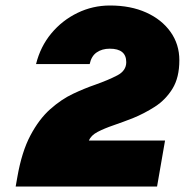

<svg xmlns="http://www.w3.org/2000/svg" viewBox="-20 -678 672 698"><path d="M303 -167H580L551 0H37L43 -34Q59 -126 90.5 -185.5Q122 -245 162.5 -281Q203 -317 245.5 -337Q288 -357 326 -370Q374 -387 406.5 -404Q439 -421 439 -452Q439 -501 379 -501Q351 -501 331.5 -487.5Q312 -474 306 -445H111Q127 -509 166.5 -556.5Q206 -604 261.5 -631Q317 -658 380 -658Q455 -658 511.5 -632.5Q568 -607 600 -562Q632 -517 632 -459Q632 -396 607 -355.5Q582 -315 543 -290Q504 -265 462 -248Q426 -234 392.5 -222.5Q359 -211 335 -198.5Q311 -186 303 -167Z"/></svg>

Font: Overused Grotesk Black
Style: Italic
Weight: 900
Italic angle: -10°
Version: Version 0.003